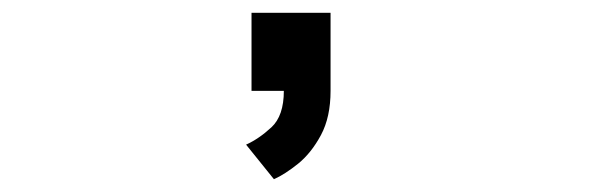

<svg xmlns="http://www.w3.org/2000/svg" viewBox="-20 -142 940 300"><path d="M373 0V-122H496.5V0Q496.5 41 481.5 69Q466.5 97 445.8 113.8Q425 130.5 408 138L364.5 84Q384.5 75 404 57Q423.5 39 423.5 0Z"/></svg>

Font: Trispace Expanded
Style: Regular
Weight: 400
Width: 7
Designer: Tyler Finck
Foundry: Etcetera Type Company
Version: Version 1.210; ttfautohint (v1.8.3)